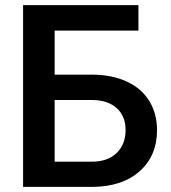

<svg xmlns="http://www.w3.org/2000/svg" viewBox="-20 -731 669 751"><path d="M521.5 -611.3H193.8V-439H339.4Q417.5 -439 475.6 -412.1Q533.7 -385.3 564 -335.9Q594.2 -286.6 594.2 -221.7Q594.2 -122.1 526.6 -61.5Q459 -1 342.3 0H70.3V-710.9H521.5ZM193.8 -339.8V-98.6H338.9Q401.4 -98.6 436.3 -132.6Q471.2 -166.5 471.2 -222.7Q471.2 -276.4 437 -307.6Q402.8 -338.9 342.3 -339.8Z"/></svg>

Font: Roboto Medium
Style: Regular
Weight: 500
Designer: Google
Version: Version 2.134; 2016; ttfautohint (v1.6)